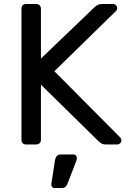

<svg xmlns="http://www.w3.org/2000/svg" viewBox="-20 -720 641 957"><path d="M110 0Q99 0 93 -6.5Q87 -13 87 -23V-676Q87 -687 93 -693.5Q99 -700 110 -700H160Q171 -700 177.5 -693.5Q184 -687 184 -676V-428L451 -684Q455 -688 464.5 -694Q474 -700 490 -700H544Q552 -700 558 -694Q564 -688 564 -680Q564 -672 560 -667L251 -365L580 -34Q585 -28 585 -20Q585 -12 579 -6Q573 0 565 0H509Q492 0 483 -6.5Q474 -13 470 -17L184 -298V-23Q184 -13 177.5 -6.5Q171 0 160 0ZM252 217Q243 217 239 211Q235 205 236 196L254 79Q256 67 262.5 58.5Q269 50 282 50H347Q354 50 358.5 55.5Q363 61 363 67Q363 75 360 83L317 194Q313 204 307 210.5Q301 217 288 217Z"/></svg>

Font: RubikRegular
Style: Regular
Weight: 400
Designer: Hubert and Fischer
Foundry: Hubert and Fischer
Version: Version 2.300;gftools[0.9.30]